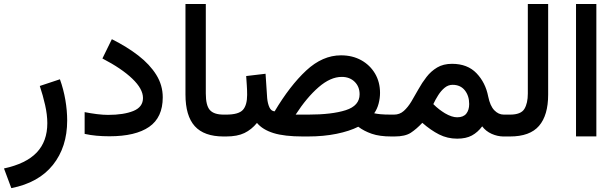

<svg xmlns="http://www.w3.org/2000/svg" viewBox="-35 -698 3141 982"><path d="M22.9 264.2 -14.6 163.6Q98.6 139.2 152.8 82Q207 24.9 207 -67.9Q207 -110.8 195.8 -160.6Q184.6 -210.4 168.5 -258.3L271.5 -292.5Q290 -241.2 299.3 -186.8Q308.6 -132.3 308.6 -81.5Q308.6 54.2 235.6 145.5Q162.6 236.8 22.9 264.2Z M517.6 -110.4Q597.7 -110.4 647 -130.4Q696.3 -150.4 696.3 -196.8Q696.3 -243.2 641.8 -295.4Q587.4 -347.7 488.8 -398.9L537.1 -497.6Q614.3 -459 672.9 -413.6Q731.4 -368.2 764.4 -315.2Q797.4 -262.2 797.4 -200.2Q797.4 -97.2 727.8 -49.1Q658.2 -1 524.9 -1Q489.7 -1 458.3 -3.9Q426.8 -6.8 397.9 -13.2V-124.5Q429.7 -118.2 460.9 -114.3Q492.2 -110.4 517.6 -110.4Z M913.6 -677.7H1017.6V-219.7Q1017.6 -158.7 1038.3 -135.3Q1059.1 -111.8 1108.9 -111.8H1121.1V0H1108.9Q1008.8 0 961.2 -52.7Q913.6 -105.5 913.6 -214.8Z M1539.6 0H1513.7Q1419.9 0 1364 -17.3Q1308.1 -34.7 1279.3 -69.3Q1251.5 -35.2 1215.1 -17.6Q1178.7 0 1121.6 0H1101.6L1102.1 -111.8H1121.6Q1185.5 -111.8 1207.3 -136Q1229 -160.2 1229 -212.9Q1229 -238.8 1227.3 -261.7Q1225.6 -284.7 1224.1 -309.1L1323.2 -320.8L1331.5 -195.8Q1334 -168.9 1342.8 -149.4Q1351.6 -129.9 1369.6 -128.4Q1447.8 -259.8 1531.2 -337.4Q1614.7 -415 1709 -415Q1767.6 -415 1812.5 -390.1Q1857.4 -365.2 1883.1 -321.8Q1908.7 -278.3 1908.7 -222.7Q1908.7 -195.8 1901.4 -168Q1894 -140.1 1878.9 -118.7Q1891.6 -115.7 1911.4 -113.8Q1931.2 -111.8 1966.3 -111.8H1981V0H1966.8Q1906.2 0 1866.2 -13.9Q1826.2 -27.8 1797.4 -49.8Q1752.9 -27.3 1686.8 -13.7Q1620.6 0 1539.6 0ZM1712.9 -304.7Q1655.3 -304.7 1594.5 -252Q1533.7 -199.2 1477.1 -111.8H1541Q1662.6 -111.8 1733.4 -134.5Q1804.2 -157.2 1804.2 -215.8Q1804.2 -254.9 1778.8 -279.8Q1753.4 -304.7 1712.9 -304.7Z M1982.9 0H1961.4V-111.8H1980.5Q2009.3 -111.8 2030.3 -130.6Q2051.3 -149.4 2069.1 -179Q2086.9 -208.5 2105.2 -241.7Q2123.5 -274.9 2146.5 -304.4Q2169.4 -334 2200.9 -352.8Q2232.4 -371.6 2276.9 -371.6Q2356 -371.6 2402.1 -323.5Q2448.2 -275.4 2461.9 -204.6Q2471.7 -156.2 2493.2 -134Q2514.6 -111.8 2541.5 -111.8H2554.2V0H2541Q2509.8 0 2479.7 -13.4Q2449.7 -26.9 2431.2 -51.8Q2408.7 -21.5 2378.7 -5.1Q2348.6 11.2 2303.2 11.2Q2253.4 11.2 2210.9 -10.3Q2168.5 -31.7 2125 -69.8Q2095.2 -38.1 2066.2 -19Q2037.1 0 1982.9 0ZM2279.8 -264.2Q2257.3 -264.2 2239 -249Q2220.7 -233.9 2206.3 -211.2Q2191.9 -188.5 2181.2 -165.5Q2196.8 -149.9 2211.9 -138.4Q2227.1 -127 2240.7 -118.7Q2275.9 -98.1 2303.2 -98.1Q2335 -98.1 2349.9 -116.7Q2364.7 -135.3 2364.7 -166Q2364.7 -208 2342.3 -236.1Q2319.8 -264.2 2279.8 -264.2Z M2534.7 -111.8H2573.7Q2629.4 -111.8 2647 -140.9Q2664.6 -169.9 2664.6 -219.2V-677.7H2768.6V-214.4Q2768.6 -108.4 2721.9 -54.2Q2675.3 0 2573.2 0H2534.7Z M3015.1 -677.7V-0.5H2911.1V-677.7Z"/></svg>

Font: Vazirmatn FD Medium
Style: Regular
Weight: 500
Designer: Saber Rastikerdar
Foundry: Saber Rastikerdar
Version: Version 33.003